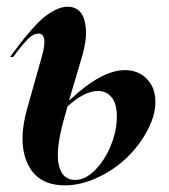

<svg xmlns="http://www.w3.org/2000/svg" viewBox="-20 -540 502 572"><path d="M168 -175.8Q145 -89.4 155.5 -46.6Q166 -3.9 204.1 -3.9Q233.9 -3.9 262.9 -33Q292 -62 310.1 -106.2Q328.1 -150.4 328.1 -192.9Q328.1 -231.4 312.5 -250.2Q296.9 -269 272 -269Q231.9 -269 181.2 -223.1ZM9.8 -370.1Q29.3 -396.5 41.5 -412.4Q53.7 -428.2 74 -451.4Q94.2 -474.6 109.9 -487.5Q125.5 -500.5 144.8 -510.3Q164.1 -520 181.2 -520Q204.1 -520 218.3 -505.1Q232.4 -490.2 235.8 -454.8Q239.3 -419.4 221.2 -360.8L186 -242.2H188Q282.7 -331.1 352.1 -331.1Q391.6 -331.1 417.2 -305.2Q442.9 -279.3 442.9 -235.8Q442.9 -196.3 419.4 -151.9Q396 -107.4 358.9 -71.3Q321.8 -35.2 271.7 -11.5Q221.7 12.2 172.9 12.2Q91.8 12.2 62 -53Q32.2 -118.2 62 -220.2L104 -369.1Q124.5 -439.9 94.2 -439.9Q79.1 -439.9 62.5 -423.1Q45.9 -406.2 19 -370.1Z"/></svg>

Font: Nyght Serif Medium Italic
Style: Regular
Weight: 500
Italic angle: -16°
Designer: Maksym Kobuzan
Version: Version 0.410;Glyphs 3.1.2 (3151)